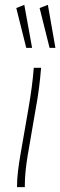

<svg xmlns="http://www.w3.org/2000/svg" viewBox="-20 -770 248 790"><path d="M50 0Q50 -32 54 -65.5Q58 -99 64 -133L97 -323Q105 -369 110.5 -410.5Q116 -452 119 -491H149Q146 -451 140.5 -408Q135 -365 127 -323L94 -131Q89 -101 85.5 -69Q82 -37 82 0ZM184 -573 143 -737 177 -750 208 -573ZM88 -573 47 -737 80 -750 112 -573Z"/></svg>

Font: Livvic Thin
Style: Italic
Weight: 250
Italic angle: -10°
Designer: Jacques Le Bailly, Baron von Fonthausen
Version: Version 1.001; ttfautohint (v1.8.2)